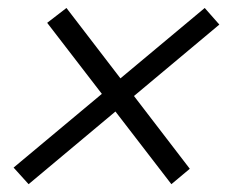

<svg xmlns="http://www.w3.org/2000/svg" viewBox="-20 -585 575 486"><path d="M52.4 -118.8 14.4 -160.8 498.2 -564.8 535.2 -522.8ZM413.8 -118.8 99.4 -527.2 148.2 -564.8 460.4 -157.8Z"/></svg>

Font: Platypi Light
Style: Italic
Weight: 300
Italic angle: -13°
Designer: David Sargent
Foundry: Bolt Cutter Type
Version: Version 1.200